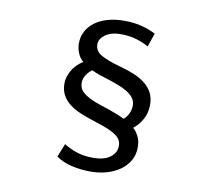

<svg xmlns="http://www.w3.org/2000/svg" viewBox="-89 -883 1179 1057"><g transform="rotate(10 500.0 -354.0)"><path d="M673 -662 699 -738Q667 -755 623 -767Q579 -779 522 -779Q471 -779 429.5 -767Q388 -755 358.5 -733Q329 -711 313 -680.5Q297 -650 297 -612Q297 -586 308.5 -558.5Q320 -531 339 -517Q296 -489 276.5 -452Q257 -415 257 -383Q257 -346 271.5 -318.5Q286 -291 313 -270Q340 -249 379 -233Q418 -217 466 -202Q508 -189 536 -177Q564 -165 581 -152.5Q598 -140 605 -126Q612 -112 612 -95Q612 -56 578 -31Q544 -6 484 -6Q427 -6 384 -22Q341 -38 319 -54L289 21Q325 47 376 59Q427 71 484 71Q529 71 570.5 59.5Q612 48 644.5 25.5Q677 3 696.5 -30Q716 -63 716 -106Q716 -141 702 -168Q688 -195 672 -207Q703 -231 722.5 -267Q742 -303 742 -348Q742 -385 728 -413Q714 -441 687.5 -462.5Q661 -484 624 -499.5Q587 -515 542 -527Q476 -545 437 -566Q398 -587 398 -626Q398 -641 406 -654.5Q414 -668 429 -679Q444 -690 466 -696.5Q488 -703 515 -703Q569 -703 609.5 -689.5Q650 -676 673 -662ZM396 -480Q417 -469 443.5 -460.5Q470 -452 498 -443Q526 -434 553 -423.5Q580 -413 601.5 -399.5Q623 -386 636 -368.5Q649 -351 649 -327Q649 -304 639 -282.5Q629 -261 612 -247Q596 -255 562 -268.5Q528 -282 474 -299Q435 -312 411 -324.5Q387 -337 373.5 -349.5Q360 -362 355 -375Q350 -388 350 -401Q350 -446 396 -480Z"/></g></svg>

Font: Alpha Sans Medium
Style: Regular
Weight: 500
Designer: [Spoqa Han Sans Neo] Dong-huui Kim  Younghwa Kang  Yujin Lee  [Noto Sans] Ryoko NISHIZUKA  (kana & ideographs); Paul D. 
Foundry: Spoqa (http://www.spoqa-han-sans.com)
Version: Version 1.100;hotconv 1.0.109;makeotfexe 2.5.65596